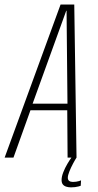

<svg xmlns="http://www.w3.org/2000/svg" viewBox="-50 -696 434 848"><path d="M-29.5 0H9.5L84.5 -209H247L248.5 0H288L278 -676H217.5ZM94 -238 242.5 -648.5H244L248 -238ZM263.5 131.5Q272.5 131.5 281 130.5Q289.5 129.5 296.8 127.5Q304 125.5 306.5 124.5L308 100.5Q305 102 299 103.8Q293 105.5 286.2 106.5Q279.5 107.5 272 107.5Q261.5 107.5 255.5 103Q249.5 98.5 249.5 89Q249.5 78.5 256.5 61Q263.5 43.5 272.8 26.2Q282 9 288 0H265.5Q258 10 247.5 27.8Q237 45.5 229.5 64.8Q222 84 222 99Q222 111.5 227.5 118.5Q233 125.5 242.8 128.5Q252.5 131.5 263.5 131.5Z"/></svg>

Font: Anybody Condensed ExtraLight
Style: Italic
Weight: 250
Width: 3
Italic angle: -10°
Version: Version 1.113;gftools[0.9.25]